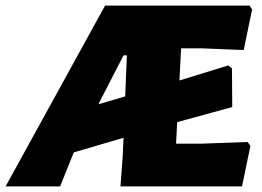

<svg xmlns="http://www.w3.org/2000/svg" viewBox="-47 -667 939 687"><path d="M770 -433 783 -422 784 -284 587 -230 583 -153H674L839 -159L849 -145L819 0H384L392 -107L395 -174L218 -122L216 -119L168 0H-27L329 -647H846L855 -633L825 -488L676 -494H601L595 -379ZM395 -469 305 -294 401 -322 407 -469Z"/></svg>

Font: Alegreya Sans SC Black
Style: Italic
Weight: 900
Italic angle: -7°
Designer: Juan Pablo del Peral
Foundry: Huerta Tipografica
Version: Version 2.007